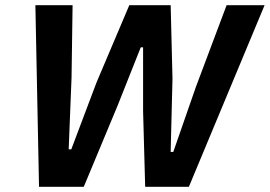

<svg xmlns="http://www.w3.org/2000/svg" viewBox="-20 -718 1037 738"><path d="M302 0H130L116 -698H259L255 -419L244 -144H254L351 -401L477 -698H636L643 -416L636 -134H646L733 -384L851 -698H997L706 0H538L530 -291V-536H521L432 -312Z"/></svg>

Font: IBM Plex Sans
Style: Italic
Weight: 400
Italic angle: -11.31°
Designer: Mike Abbink, Paul van der Laan, Pieter van Rosmalen
Foundry: Bold Monday
Version: Version 3.201